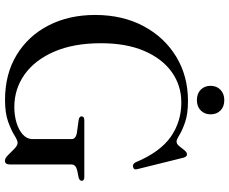

<svg xmlns="http://www.w3.org/2000/svg" viewBox="-94 -804 913 764"><g transform="rotate(90 362.0 -421.5)"><path d="M634 -6Q634 15 619.5 15Q609 15 596.5 2.2Q584 -10.5 571.2 -23Q558.5 -35.5 548 -35.5Q538 -35.5 518.2 -23Q498.5 -10.5 464.2 2Q430 14.5 377 14.5Q274 14.5 198 -31.8Q122 -78 80.5 -159Q39 -240 39 -344Q39 -453 83.2 -536.2Q127.5 -619.5 204.8 -666.5Q282 -713.5 381.5 -713.5Q432.5 -713.5 465.2 -702.2Q498 -691 516.5 -679.5Q535 -668 542.5 -668Q552.5 -668 560.8 -678.5Q569 -689 577.2 -699.2Q585.5 -709.5 594 -709.5Q603 -709.5 607 -695.5L652.5 -512Q656.5 -497.5 643.5 -495Q631.5 -492.5 625.5 -505Q584.5 -602.5 524.2 -644.8Q464 -687 387.5 -687Q319.5 -687 266.2 -649Q213 -611 182.2 -539.5Q151.5 -468 151.5 -367.5Q151.5 -258.5 185 -181.2Q218.5 -104 276 -63.2Q333.5 -22.5 405.5 -22.5Q438 -22.5 467 -31Q496 -39.5 514.5 -56Q533 -72.5 533 -96.5V-250Q533 -267.5 507.5 -271.5L457 -278.5Q442.5 -281 442.5 -290Q442.5 -301 458 -301H683.5Q699 -301 699 -290.5Q699 -282.5 686.5 -278.5L657 -272.5Q634 -267 634 -250ZM378 -749Q352 -749 336.5 -764.2Q321 -779.5 321 -803.5Q321 -827.5 336.8 -842.8Q352.5 -858 378 -858Q404 -858 419.2 -842.8Q434.5 -827.5 434.5 -803.5Q434.5 -780 419.2 -764.5Q404 -749 378 -749Z"/></g></svg>

Font: Fraunces 72pt S000
Style: Regular
Weight: 400
Version: Version 1.000; ttfautohint (v1.8.3)